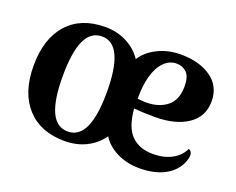

<svg xmlns="http://www.w3.org/2000/svg" viewBox="-92 -689 1060 862"><g transform="rotate(20 437.5 -258.0)"><path d="M35 -257Q35 -386 99.5 -458Q164 -530 280 -530Q336 -530 382.5 -506Q429 -482 456 -441Q481 -481 530.5 -505.5Q580 -530 640 -530Q729 -530 785 -490.5Q841 -451 841 -379Q841 -306 782.5 -266Q724 -226 625 -226Q572 -226 525 -230Q532 -143 570 -105Q608 -67 673 -67Q727 -67 764.5 -88Q802 -109 818 -144Q834 -137 834 -118Q834 -105 827 -87Q807 -38 758 -12Q709 14 638 14Q579 14 531 -9.5Q483 -33 458 -73Q430 -32 384 -9Q338 14 280 14Q165 14 100 -57.5Q35 -129 35 -257ZM385 -257Q385 -485 280 -485Q226 -485 200 -428Q174 -371 174 -257Q174 -144 200 -87.5Q226 -31 280 -31Q385 -31 385 -257ZM566 -274Q627 -274 665.5 -305Q704 -336 704 -400Q704 -447 684.5 -466Q665 -485 636 -485Q602 -485 576 -458.5Q550 -432 537 -384.5Q524 -337 525 -277Q548 -274 566 -274Z"/></g></svg>

Font: Arima Madurai Black
Style: Regular
Weight: 900
Designer: Joana Correia and Natanael Gama
Foundry: NDISCOVER
Version: Version 1.019